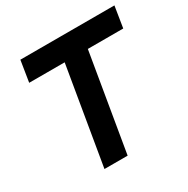

<svg xmlns="http://www.w3.org/2000/svg" viewBox="-159 -842 963 983"><g transform="rotate(-30 322.5 -350.0)"><path d="M182 0 290 -642H427L319 0ZM69 -575 89 -700H645L625 -575Z"/></g></svg>

Font: Figtree Light
Style: Bold Italic
Weight: 700
Italic angle: -9.5°
Version: Version 2.000